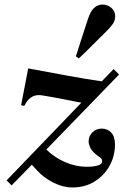

<svg xmlns="http://www.w3.org/2000/svg" viewBox="-20 -798 544 845"><path d="M31 18 9 -4 338 -346Q301 -353 258.5 -361.5Q216 -370 167 -378Q119 -387 93 -343L87 -332L73 -335L104 -497Q185 -482 271.5 -466Q358 -450 428 -440L480 -494L504 -470L184 -140Q219 -105 266.5 -84.5Q314 -64 362 -64Q379 -64 393 -66Q407 -68 417 -72Q429 -77 429.5 -88Q430 -99 419 -106Q388 -127 379 -145Q370 -163 370 -175Q370 -199 386.5 -215.5Q403 -232 428 -232Q453 -232 469.5 -214.5Q486 -197 486 -162Q486 -111 462 -68Q438 -25 396 1Q354 27 299 27Q257 27 215.5 6Q174 -15 147 -44L120 -73ZM314 -550Q327 -591 340 -631.5Q353 -672 366 -711Q377 -747 393.5 -762.5Q410 -778 431 -778Q453 -778 470 -763.5Q487 -749 487 -726Q487 -707 475 -690.5Q463 -674 442 -654Q412 -625 384.5 -597Q357 -569 327 -541Z"/></svg>

Font: DM Serif Display
Style: Italic
Weight: 400
Italic angle: -12°
Designer: Colophon Foundry, Frank Grießhammer
Foundry: Colophon Foundry
Version: Version 5.100; ttfautohint (v1.8.2)